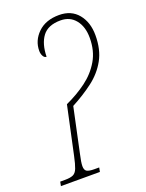

<svg xmlns="http://www.w3.org/2000/svg" viewBox="-167 -792 653 861"><g transform="rotate(-20 159.5 -362.0)"><path d="M-29 0 -25 -20H-2Q23 -20 36.5 -26Q50 -32 57.5 -51Q65 -70 73 -108L122 -336Q177 -361 221.5 -394Q266 -427 293 -473Q320 -519 320 -581Q320 -634 294 -666.5Q268 -699 223 -699Q163 -699 136.5 -663.5Q110 -628 109 -567Q99 -567 93 -578Q87 -589 87 -603Q87 -652 124 -688Q161 -724 225 -724Q283 -724 315.5 -684.5Q348 -645 348 -583Q348 -515 321.5 -467Q295 -419 249 -384Q203 -349 146 -319L101 -108Q92 -69 92 -51Q92 -32 102.5 -26Q113 -20 138 -20H161L157 0Z"/></g></svg>

Font: Noto Serif ExtraCondensed Thin
Style: Italic
Weight: 100
Width: 2
Italic angle: -12°
Designer: Monotype Design Team
Foundry: Monotype Imaging Inc.
Version: Version 2.013